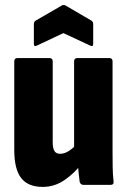

<svg xmlns="http://www.w3.org/2000/svg" viewBox="-20 -726 498 754"><path d="M148 8Q90 8 63 -27Q36 -62 36 -137V-485Q36 -498 49 -498H174Q187 -498 187 -485V-168Q187 -143 194 -132.5Q201 -122 216 -122Q233 -122 250 -133Q267 -144 283 -161L301 -84Q273 -46 233.5 -19Q194 8 148 8ZM308 0Q297 0 293 -11Q291 -27 288.5 -50Q286 -73 286 -92L271 -137V-485Q271 -498 284 -498H409Q422 -498 422 -485V-130Q422 -98 422.5 -68.5Q423 -39 426 -14Q428 0 414 0ZM127 -548Q113 -540 113 -554V-631Q113 -641 120 -645L222 -704Q229 -709 238 -704L339 -645Q346 -641 346 -631V-554Q346 -540 332 -548L229 -596Z"/></svg>

Font: Sofia Sans Condensed Black
Style: Regular
Weight: 900
Designer: Botio Nikoltchev, Ani Petrova
Foundry: lettersoup
Version: Version 4.101